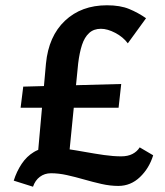

<svg xmlns="http://www.w3.org/2000/svg" viewBox="-20 -691 623 727"><path d="M118 -48 154 -450Q164 -554 226 -612.5Q288 -671 385 -671Q435 -671 469 -657Q503 -643 533 -622L464 -527Q446 -551 416.5 -566.5Q387 -582 362 -582Q335 -582 317.5 -566Q300 -550 290.5 -521Q281 -492 276 -451L236 -48ZM105 16 32 -7Q43 -42 62 -70.5Q81 -99 108.5 -115.5Q136 -132 172 -132Q199 -132 233 -127Q267 -122 303 -115.5Q339 -109 374 -104Q409 -99 439 -99Q464 -99 481.5 -108Q499 -117 509 -133L560 -103Q545 -54 510 -20.5Q475 13 428 13Q397 13 364 5.5Q331 -2 298 -11.5Q265 -21 233.5 -28Q202 -35 173 -35Q149 -35 131 -21.5Q113 -8 105 16ZM58 -283 68 -363 439 -373 429 -283Z"/></svg>

Font: Ysabeau
Style: Bold
Weight: 700
Designer: Christian Thalmann (Catharsis Fonts)
Version: Version 2.000;gftools[0.9.27.dev2+g8671c4b]